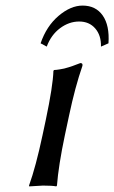

<svg xmlns="http://www.w3.org/2000/svg" viewBox="-20 -665 409 688"><path d="M341.8 -498Q342.8 -538.1 321.3 -563Q299.8 -587.9 263.7 -587.9Q227.5 -587.9 195.3 -564Q163.1 -540 147.5 -498L125.5 -509.8Q146.5 -571.3 189.9 -608.2Q233.4 -645 275.9 -645Q323.2 -645 348.1 -609.4Q373 -573.7 368.7 -509.8ZM144 -234.9Q169.9 -357.9 171.4 -411.1L173.8 -414.1Q183.6 -414.6 193.4 -416.3Q203.1 -418 210 -419.4Q216.8 -420.9 226.6 -424.1Q236.3 -427.2 240.5 -428.7Q244.6 -430.2 254.9 -434.1Q265.1 -438 268.1 -439Q277.3 -439 275.4 -429.2Q249 -353 227.5 -251L212.4 -180.2Q189.5 -71.3 184.1 0L181.6 2.9Q168 0 133.8 0L84.5 2.9L84 0Q108.4 -67.9 132.3 -180.2Z"/></svg>

Font: Linux Biolinum
Style: Italic
Weight: 400
Italic angle: -12°
Designer: Philipp H. Poll
Foundry: Philipp H. Poll
Version: Version 1.1.3 ; ttfautohint (v0.9)